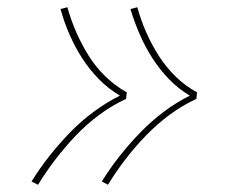

<svg xmlns="http://www.w3.org/2000/svg" viewBox="-20 -604 640 530"><path d="M278 -94 261 -103Q284 -140 310.5 -173.5Q337 -207 367 -238Q397 -269 431.5 -295Q466 -321 504 -340Q472 -359 446.5 -385.5Q421 -412 401 -443Q381 -474 366 -508.5Q351 -543 340 -579L359 -584Q369 -548 384 -514Q399 -480 419 -449Q439 -418 465 -392.5Q491 -367 524 -349L522 -331Q483 -313 448 -287Q413 -261 383 -230Q353 -199 326.5 -164.5Q300 -130 278 -94ZM85 -94 67 -103Q90 -140 116.5 -173.5Q143 -207 173 -238Q203 -269 238 -295Q273 -321 311 -340Q279 -359 253 -385.5Q227 -412 207 -443Q187 -474 172 -508.5Q157 -543 147 -579L166 -584Q176 -548 191 -514Q206 -480 225.5 -449Q245 -418 271.5 -392.5Q298 -367 330 -349L328 -331Q289 -313 254 -287Q219 -261 189.5 -230Q160 -199 133.5 -164.5Q107 -130 85 -94Z"/></svg>

Font: Iosevka Etoile Thin
Style: Italic
Weight: 100
Italic angle: -9°
Designer: Belleve Invis
Foundry: Belleve Invis
Version: Version 22.1.2; ttfautohint (v1.8.4)